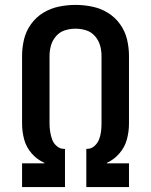

<svg xmlns="http://www.w3.org/2000/svg" viewBox="-20 -763 616 783"><path d="M70 0H245V-156H240Q224 -156 211 -167.5Q198 -179 192.5 -194.5Q187 -210 184.5 -226.5Q182 -243 182 -259V-535Q182 -557 188 -578Q194 -599 209 -616Q224 -633 245 -639.5Q266 -646 288 -646Q310 -646 331 -639.5Q352 -633 367 -616Q382 -599 388 -578Q394 -557 394 -535V-259Q394 -243 392 -226.5Q390 -210 384 -194.5Q378 -179 365 -167.5Q352 -156 336 -156H332V0H506V-97H416V-99Q445 -112 467 -137.5Q489 -163 497.5 -194.5Q506 -226 506 -259V-535Q506 -569 498 -602.5Q490 -636 469.5 -664.5Q449 -693 419.5 -711Q390 -729 356 -736Q322 -743 288 -743Q254 -743 220 -736Q186 -729 156.5 -711Q127 -693 106.5 -664.5Q86 -636 78 -602.5Q70 -569 70 -535V-259Q70 -226 78.5 -194.5Q87 -163 109 -137.5Q131 -112 161 -99V-97H70Z"/></svg>

Font: Iosevka Sparkle Semibold
Style: Regular
Weight: 600
Designer: Belleve Invis
Foundry: Belleve Invis
Version: Version 4.5.0; ttfautohint (v1.8.3)